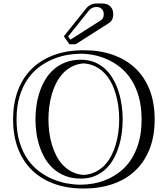

<svg xmlns="http://www.w3.org/2000/svg" viewBox="-20 -1043 962 1105"><path d="M461.9 -678.2Q424.3 -675.3 394.5 -660.2Q364.7 -645 342.3 -620.8Q319.8 -596.7 304 -565.7Q288.1 -534.7 278.1 -500Q268.1 -465.3 263.4 -428.5Q258.8 -391.6 258.8 -356Q258.8 -320.3 263.4 -283.4Q268.1 -246.6 278.3 -211.9Q288.6 -177.2 304.4 -146.5Q320.3 -115.7 343 -92Q365.7 -68.4 395.3 -53.7Q424.8 -39.1 461.9 -36.1Q500 -39.1 529.8 -54Q559.6 -68.8 582.3 -92.5Q605 -116.2 620.8 -147.2Q636.7 -178.2 646.7 -212.6Q656.7 -247.1 661.4 -283.9Q666 -320.8 666 -356Q666 -391.6 661.4 -428.5Q656.7 -465.3 646.7 -500.2Q636.7 -535.2 620.8 -566.2Q605 -597.2 582.3 -621.1Q559.6 -645 529.5 -660.2Q499.5 -675.3 461.9 -678.2ZM444.8 -15.1Q396.5 -15.1 358.4 -29.5Q320.3 -43.9 291.3 -68.6Q262.2 -93.3 241.9 -126.5Q221.7 -159.7 208.7 -197.5Q195.8 -235.4 189.9 -276.1Q184.1 -316.9 184.1 -356Q184.1 -395 189.9 -435.8Q195.8 -476.6 208.5 -514.6Q221.2 -552.7 241.7 -586.4Q262.2 -620.1 291 -645Q319.8 -669.9 358.2 -684.6Q396.5 -699.2 444.8 -699.2Q489.3 -699.2 524.4 -684.8Q559.6 -670.4 586.2 -645.3Q612.8 -620.1 631.8 -586.4Q650.9 -552.7 662.8 -514.6Q674.8 -476.6 680.4 -435.8Q686 -395 686 -356Q686 -316.9 680.7 -276.6Q675.3 -236.3 663.3 -198.5Q651.4 -160.6 632.6 -127.2Q613.8 -93.8 586.9 -68.8Q560.1 -43.9 524.9 -29.5Q489.7 -15.1 444.8 -15.1ZM444.8 20Q478.5 20 517.6 13.2Q556.6 6.3 595.5 -10.3Q634.3 -26.9 670.4 -54.7Q706.5 -82.5 734.1 -124.3Q761.7 -166 778.3 -223.4Q794.9 -280.8 794.9 -356Q794.9 -429.7 778.6 -486.6Q762.2 -543.5 734.9 -585.4Q707.5 -627.4 671.9 -655.8Q636.2 -684.1 597.2 -701.4Q558.1 -718.8 518.8 -726.3Q479.5 -733.9 444.8 -733.9Q411.1 -733.9 370.6 -727.3Q330.1 -720.7 289.1 -704.3Q248 -688 209.5 -660.2Q170.9 -632.3 141.1 -590.3Q111.3 -548.3 93.3 -490.5Q75.2 -432.6 75.2 -356Q75.2 -281.7 92.5 -225.1Q109.9 -168.5 138.7 -126.7Q167.5 -85 205.3 -56.9Q243.2 -28.8 284.2 -11.7Q325.2 5.4 366.7 12.7Q408.2 20 444.8 20ZM461.9 42Q363.8 42 288.1 13.4Q212.4 -15.1 160.6 -67.1Q108.9 -119.1 82 -192.6Q55.2 -266.1 55.2 -356Q55.2 -445.8 82 -519.3Q108.9 -592.8 160.6 -644.8Q212.4 -696.8 288.1 -725.3Q363.8 -753.9 461.9 -753.9Q554.2 -753.9 629.6 -727.5Q705.1 -701.2 758.5 -650.6Q812 -600.1 841.1 -525.9Q870.1 -451.7 870.1 -356Q870.1 -259.8 841.1 -185.8Q812 -111.8 758.5 -61Q705.1 -10.3 629.6 15.9Q554.2 42 461.9 42ZM489.7 -980 372.1 -833 385.7 -814.9 559.1 -925.3Q577.1 -936 577.1 -960.9Q577.1 -980 565.4 -991.5Q553.7 -1002.9 535.2 -1002.9Q507.8 -1002.9 489.7 -980ZM347.2 -834 474.1 -992.2Q499 -1022.9 535.2 -1022.9H569.8Q598.1 -1022.9 615 -1006.1Q631.8 -989.3 631.8 -960.9Q631.8 -926.3 606.9 -910.2L415 -788.1H379.9Z"/></svg>

Font: Jacques Francois Shadow
Style: Regular
Weight: 400
Designer: Alexei Vanyashin, Nikita Kanarev (i@xarsok.ru)
Foundry: Cyreal (www.cyreal.org)
Version: Version 1.003